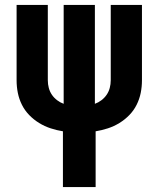

<svg xmlns="http://www.w3.org/2000/svg" viewBox="-20 -755 640 775"><path d="M234 0V-225Q209 -229 184.5 -237Q160 -245 138 -258.5Q116 -272 98 -290.5Q80 -309 68.5 -332Q57 -355 52 -380Q47 -405 47 -431V-735H173V-431Q173 -415 177 -400Q181 -385 189.5 -372.5Q198 -360 210.5 -350.5Q223 -341 237 -336V-735H363V-336Q377 -341 389.5 -350.5Q402 -360 410.5 -372.5Q419 -385 423 -400Q427 -415 427 -431V-735H553V-431Q553 -405 548 -380Q543 -355 531.5 -332Q520 -309 502 -290.5Q484 -272 462 -258.5Q440 -245 415.5 -237Q391 -229 366 -225V0Z"/></svg>

Font: Iosevka Curly XBdEx
Style: Regular
Weight: 800
Width: 7
Monospace: yes
Designer: Belleve Invis
Foundry: Belleve Invis
Version: Version 11.1.0; ttfautohint (v1.8.3)